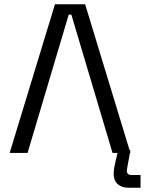

<svg xmlns="http://www.w3.org/2000/svg" viewBox="-20 -720 682 904"><path d="M380.8 -700 594 0H509.8L316 -651H303.5L109.8 0H25.5L238.8 -700ZM585.8 164Q553.2 164 534.2 146.9Q515.2 129.8 515.2 98.8Q515.2 84.5 517.8 69.8Q520.2 55 524.2 39L536.5 -13.2H594.2L581.2 57.5Q580.2 66 578.8 71.6Q577.2 77.2 577.2 84.2Q577.2 104 599.5 104H641.8V164Z"/></svg>

Font: Space 7353
Style: Regular
Weight: 400
Designer: Christine Claussen + Ruben Lyon  (Space 7353)
Version: Version 1.000;FEAKit 1.0